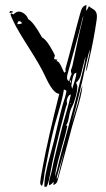

<svg xmlns="http://www.w3.org/2000/svg" viewBox="-20 -710 413 745"><path d="M173 -27Q167 6 160 15Q158 15 156 14.5Q154 14 152 14Q152 -9 158 -39Q164 -69 174.5 -107Q185 -145 188 -158Q217 -284 225 -309Q234 -334 238 -358L228 -363Q224 -333 206 -272.5Q188 -212 183 -187Q177 -163 167.5 -114Q158 -65 153 -40Q149 -2 143 11Q136 9 136 -3Q136 -11 147 -69Q166 -171 210 -346Q186 -346 154 -417Q137 -454 93 -523Q49 -592 34 -623Q21 -649 21 -655Q22 -658 24 -658L32 -654Q43 -665 53 -665Q64 -665 75 -656Q86 -647 89 -636Q110 -625 143 -565Q157 -558 173.5 -531Q190 -504 193 -495L190 -483Q190 -481 192.5 -480Q195 -479 198.5 -479Q202 -479 203 -479Q201 -477 199 -473Q206 -473 212 -463Q218 -453 223 -441Q228 -429 229 -428L235 -432Q234 -435 234 -441Q234 -445 235 -447Q244 -478 262.5 -550Q281 -622 292 -661Q299 -689 316 -690Q314 -676 314 -668Q320 -674 325 -686Q327 -683 341.5 -674.5Q356 -666 356 -648Q356 -638 355 -633Q344 -555 323 -466Q319 -443 313 -432Q314 -446 321 -475Q328 -504 329 -518Q325 -510 311 -450Q293 -361 258 -231Q261 -240 267.5 -262Q274 -284 278 -296Q282 -307 288 -335.5Q294 -364 300 -378Q298 -356 292 -331.5Q286 -307 274 -267.5Q262 -228 260 -220Q251 -187 232 -115Q213 -43 202 -5Q198 4 187 8Q188 4 188 -5Q181 5 171 9Q170 6 170 1Q170 -8 174.5 -23Q179 -38 180 -43Q186 -76 201.5 -137.5Q217 -199 221 -216Q249 -313 255 -343Q248 -343 243.5 -333.5Q239 -324 239 -318Q239 -316 239.5 -313Q240 -310 240 -308Q240 -305 237 -298Q234 -291 234 -288Q188 -115 173 -27ZM17 -659Q17 -660 17.5 -662.5Q18 -665 18 -666Q19 -667 22 -667Q24 -667 28 -666Q30 -664 32 -664Q29 -661 17 -659ZM262 -459Q285 -574 304 -648Q300 -641 299 -634Q290 -595 270 -524Q250 -453 242 -422Q240 -414 240 -409Q240 -399 248 -395Q255 -419 258 -423Q255 -431 255 -437Q255 -438 257.5 -444Q260 -450 260 -451ZM66 -620Q60 -628 55 -628Q52 -628 50.5 -626Q49 -624 48 -620.5Q47 -617 47 -616Q58 -616 66 -620ZM286 -375Q288 -383 299 -425.5Q310 -468 312 -491Q309 -482 305 -464.5Q301 -447 300 -445Q299 -441 296.5 -430Q294 -419 292 -413.5Q290 -408 285.5 -401Q281 -394 275 -389Q280 -379 280 -374Q280 -357 273 -332Q266 -307 260 -297Q252 -283 247.5 -256Q243 -229 236 -224L241 -221Q236 -194 216.5 -126.5Q197 -59 193 -24Q194 -25 202 -53Q215 -110 245 -216.5Q275 -323 286 -375ZM276 -423V-428Q272 -427 269 -424Q266 -421 264 -414Q262 -407 261 -403Q260 -399 258.5 -389Q257 -379 257 -378Q257 -377 260 -365Q276 -413 276 -423ZM255 -394Q255 -395 254 -397V-399Q251 -398 251 -396Q251 -389 253 -389Q255 -389 255 -394ZM256 -310H252L254 -307ZM203 -33Q200 -24 200 -14Q205 -22 206 -30Q222 -94 230 -127Q213 -68 203 -33Z"/></svg>

Font: Because We Create
Style: Regular
Weight: 400
Designer: Liz Wetzel, Aaron Williamson, Russ McMullin
Foundry: Red Hat
Version: Version 1.000